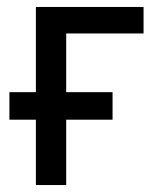

<svg xmlns="http://www.w3.org/2000/svg" viewBox="-20 -531 462 551"><path d="M83 0V-511H392V-435H170V0ZM7 -187.5V-266.5H303V-187.5Z"/></svg>

Font: Overpass
Style: Regular
Weight: 400
Designer: Delve Withrington, Dave Bailey, Thomas Jockin
Foundry: Delve Fonts LLC
Version: Version 4.000